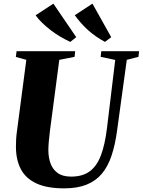

<svg xmlns="http://www.w3.org/2000/svg" viewBox="-20 -1024 784 1054"><path d="M676 -695.5 622.5 -305.5Q612 -228.5 592.2 -169.2Q572.5 -110 539 -70.2Q505.5 -30.5 454.8 -10.2Q404 10 332.5 10Q237.5 10 179 -17.5Q120.5 -45 94 -96.2Q67.5 -147.5 67.5 -218.5Q67.5 -237.5 68.5 -257.8Q69.5 -278 72.5 -299.5L124.5 -695.5L67 -711.5L71 -743H392.5L389.5 -712L305.5 -695.5L254 -304.5Q250.5 -275.5 248 -248.5Q245.5 -221.5 245.5 -199.5Q245.5 -160.5 257.2 -127.5Q269 -94.5 296.2 -74.5Q323.5 -54.5 370.5 -54.5Q433 -54.5 472.2 -83.2Q511.5 -112 533.8 -170.8Q556 -229.5 567 -318.5L612.5 -695L532.5 -712L536 -743H743.5L740 -712ZM590.5 -820 556.5 -794Q531 -807.5 507.5 -823.8Q484 -840 463 -859Q442 -878 424 -898.5Q406 -919 390.5 -940.5L487.5 -1004ZM398.5 -820 366 -794Q339.5 -806 312.2 -822Q285 -838 259.5 -857.5Q234 -877 212.2 -898Q190.5 -919 175.5 -940L273 -1004Z"/></svg>

Font: Merriweather 96pt Black
Style: Italic
Weight: 900
Italic angle: -7.8°
Version: Version 2.101